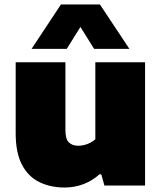

<svg xmlns="http://www.w3.org/2000/svg" viewBox="-20 -828 721 857"><path d="M268.5 9Q204.5 9 155 -15.5Q105.5 -40 77.8 -93.2Q50 -146.5 50 -233V-550H272V-247Q272 -207.5 287.2 -192.5Q302.5 -177.5 329.5 -177.5Q343.5 -177.5 357.8 -181.2Q372 -185 384.2 -191.5Q396.5 -198 405.5 -206.5V-550H627.5V0H446L432 -50H424Q392.5 -21.5 352.8 -6.2Q313 9 268.5 9ZM121 -610 252 -808H426L557.5 -610H400L323.5 -732.5H354.5L278 -610Z"/></svg>

Font: Encode Sans SemiExpanded Black
Style: Regular
Weight: 900
Width: 6
Designer: Multiple Designers
Foundry: Impallari Type
Version: Version 3.002